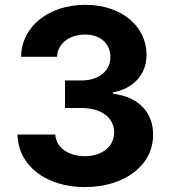

<svg xmlns="http://www.w3.org/2000/svg" viewBox="-20 -757 699 787"><path d="M327.8 9.9C491.1 9.9 608 -79.9 607.6 -204.2C608 -294.7 550.4 -359.4 443.5 -372.9V-378.6C524.9 -393.1 581 -450.6 580.6 -532.3C581 -647 480.5 -737.2 329.9 -737.2C180.8 -737.2 68.5 -649.9 66.4 -524.1H213.8C215.6 -579.5 266.3 -615.4 329.2 -615.4C391.3 -615.4 432.9 -577.8 432.5 -523.1C432.9 -465.9 384.2 -427.2 314.3 -427.2H246.4V-314.3H314.3C396.7 -314.3 448.2 -273.1 447.8 -214.5C448.2 -156.6 398.4 -116.8 328.1 -116.8C260.3 -116.8 209.5 -152.3 206.7 -205.6H51.8C54.3 -78.5 168 9.9 327.8 9.9Z"/></svg>

Font: Karasuma Gothic
Style: Bold
Weight: 700
Designer: Rasmus Andersson / Ryoko Nishizuka
Foundry: Genbu
Version: Version 1.00